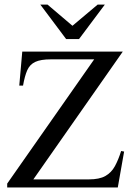

<svg xmlns="http://www.w3.org/2000/svg" viewBox="-20 -826 592 846"><path d="M526.9 -158.2 499 0H11.7V-17.1L395 -564.5H204.1Q159.2 -564.5 135.3 -553.2Q111.3 -542 100.1 -516.6Q88.9 -491.2 81.5 -448.7H64.9L78.1 -598.6H521L127 -35.6H372.1Q418 -35.6 444.3 -50.5Q470.7 -65.4 486.1 -93.5Q501.5 -121.6 513.7 -160.6ZM441.9 -805.7 328.1 -653.8H271.5L157.7 -805.7H189.5L299.3 -712.4L410.2 -805.7Z"/></svg>

Font: Rohingya Solluk
Style: Regular
Weight: 400
Designer: SIL International
Foundry: SIL International
Version: Version 1.001